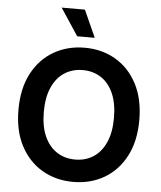

<svg xmlns="http://www.w3.org/2000/svg" viewBox="-62 -1001 894 1065"><g transform="rotate(5 385.0 -469.0)"><path d="M385.3 9.8Q289.1 9.8 212.9 -34.4Q136.7 -78.6 92.5 -162.1Q48.3 -245.6 48.3 -363.3Q48.3 -481.4 92.5 -565.2Q136.7 -648.9 212.9 -693.1Q289.1 -737.3 385.3 -737.3Q481 -737.3 556.9 -693.1Q632.8 -648.9 677 -565.2Q721.2 -481.4 721.2 -363.3Q721.2 -245.6 677 -161.9Q632.8 -78.1 556.9 -34.2Q481 9.8 385.3 9.8ZM385.3 -114.7Q442.9 -114.7 486.8 -143.3Q530.8 -171.9 555.4 -227.5Q580.1 -283.2 580.1 -363.3Q580.1 -444.3 555.4 -500Q530.8 -555.7 486.8 -584.2Q442.9 -612.8 385.3 -612.8Q327.1 -612.8 283 -584Q238.8 -555.2 214.1 -499.5Q189.5 -443.8 189.5 -363.3Q189.5 -283.2 214.1 -227.8Q238.8 -172.4 283 -143.6Q327.1 -114.7 385.3 -114.7ZM337.4 -796.9 237.8 -947.8H367.2L435.1 -796.9Z"/></g></svg>

Font: Inter Cardless
Style: Bold
Weight: 700
Designer: Rasmus Andersson
Foundry: rsms
Version: Version 4.001;git-9221beed3